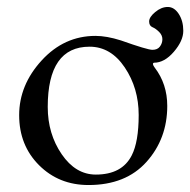

<svg xmlns="http://www.w3.org/2000/svg" viewBox="-20 -517 546 551"><path d="M237 -383Q117 -383 117 -210Q117 -133 157 -74.5Q197 -16 255 -16Q330 -16 358 -71Q378 -110 378 -187Q378 -264 338 -323.5Q298 -383 237 -383ZM460 -213Q460 -119 400.5 -52.5Q341 14 234 14Q149 14 92 -43Q35 -100 35 -186.5Q35 -273 99.5 -343.5Q164 -414 254 -414Q286 -414 327 -401Q403 -374 417.5 -374Q432 -374 439 -383.5Q446 -393 446 -404.5Q446 -416 436.5 -425.5Q427 -435 417.5 -439Q408 -443 408 -455.5Q408 -468 425.5 -482.5Q443 -497 461.5 -497Q480 -497 493 -477Q506 -457 506 -428.5Q506 -400 479 -368.5Q452 -337 422 -337Q415 -335 424 -323Q460 -276 460 -213Z"/></svg>

Font: EB Garamond
Style: Regular
Weight: 400
Version: Version 0.012